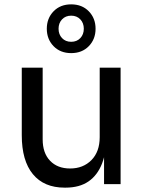

<svg xmlns="http://www.w3.org/2000/svg" viewBox="-20 -846 668 882"><path d="M281 16H277Q182 16 131 -46Q80 -108 80 -225V-535H176V-206Q176 -143 210 -107.5Q244 -72 302 -72Q362 -72 400 -110.5Q438 -149 438 -216V-535H534V0H458V-229H470Q470 -150 449 -95.5Q428 -41 386.5 -12.5Q345 16 281 16ZM307 -602Q257 -602 226 -634Q195 -666 195 -714Q195 -762 226 -794Q257 -826 307 -826Q357 -826 388 -794Q419 -762 419 -714Q419 -666 388 -634Q357 -602 307 -602ZM307 -654Q333 -654 349 -671Q365 -688 365 -714Q365 -740 349 -757Q333 -774 307 -774Q281 -774 265 -757Q249 -740 249 -714Q249 -688 265 -671Q281 -654 307 -654Z"/></svg>

Font: Sora Variable
Style: Regular
Weight: 400
Designer: Jonathan Barnbrook, Julián Moncada
Foundry: Barnbrook Fonts
Version: Version 2.000